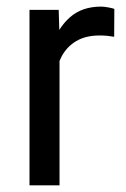

<svg xmlns="http://www.w3.org/2000/svg" viewBox="-20 -558 379 578"><path d="M159.2 -445.3V0H68.8V-528.3H156.7ZM324.2 -531.2 323.7 -447.3Q312.5 -449.2 302.5 -450.2Q292.5 -451.2 279.8 -451.2Q237.8 -451.2 209.2 -434.1Q180.7 -417 165 -387.2Q149.4 -357.4 145.5 -319.3L120.1 -304.7Q120.1 -368.2 137.2 -421.1Q154.3 -474.1 190.7 -506.1Q227.1 -538.1 284.2 -538.1Q293.9 -538.1 306.6 -535.6Q319.3 -533.2 324.2 -531.2Z"/></svg>

Font: RobotoDEMO
Style: Regular
Weight: 400
Designer: Christian Robertson
Foundry: Google
Version: Version 2.136